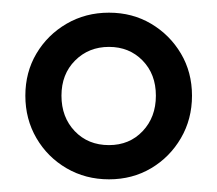

<svg xmlns="http://www.w3.org/2000/svg" viewBox="-20 -734 343 303"><path d="M152 -451Q115 -451 85 -468.5Q55 -486 37.5 -516Q20 -546 20 -583Q20 -620 37.5 -649.5Q55 -679 85 -696.5Q115 -714 152 -714Q189 -714 218.5 -696.5Q248 -679 265.5 -649.5Q283 -620 283 -583Q283 -546 265.5 -516Q248 -486 218.5 -468.5Q189 -451 152 -451ZM152 -505Q184.3 -505 205.1 -527Q226 -549 226 -583Q226 -617 205 -638.5Q184 -660 152 -660Q120 -660 98.5 -638.5Q77 -617 77 -583Q77 -549 98 -527Q119 -505 152 -505Z"/></svg>

Font: Baskervville SC
Style: Regular
Weight: 400
Designer: Alexis Faudot, Rémi Forte, Morgane Pierson, Rafael Ribas, Tanguy Vanlaeys, Rosalie Wagner, Thomas Huot-Marchand
Foundry: ANRT
Version: Version 1.100